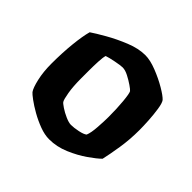

<svg xmlns="http://www.w3.org/2000/svg" viewBox="-119 -870 629 629"><g transform="rotate(45 196.0 -555.0)"><path d="M187 -346Q166 -346 142 -355Q118 -364 96 -376.5Q74 -389 58.5 -400.5Q43 -412 39 -417Q31 -428 24 -458.5Q17 -489 17 -527Q17 -577 21.5 -620Q26 -663 33 -688Q49 -699 80.5 -717Q112 -735 148 -749.5Q184 -764 215 -764Q238 -764 268.5 -752Q299 -740 324.5 -725Q350 -710 359 -700Q365 -692 368.5 -669Q372 -646 373.5 -620.5Q375 -595 375 -577Q375 -533 368.5 -492Q362 -451 356 -425Q343 -412 316.5 -393.5Q290 -375 256 -360.5Q222 -346 187 -346ZM204 -430Q218 -430 237 -434Q256 -438 263 -444Q269 -458 271 -487.5Q273 -517 273 -536Q273 -574 270 -606Q267 -638 263 -645Q260 -649 247 -658Q234 -667 218.5 -675Q203 -683 191 -683Q182 -683 159 -678.5Q136 -674 125 -670Q122 -660 121 -639.5Q120 -619 120 -597.5Q120 -576 120 -562Q120 -524 124.5 -498Q129 -472 133 -466Q135 -462 148.5 -453Q162 -444 178 -437Q194 -430 204 -430Z"/></g></svg>

Font: Texturina 72pt ExtraBold
Style: Regular
Weight: 800
Designer: Guillermo Torres Carreño
Foundry: Omnibus-Type
Version: Version 1.002; ttfautohint (v1.8.3)